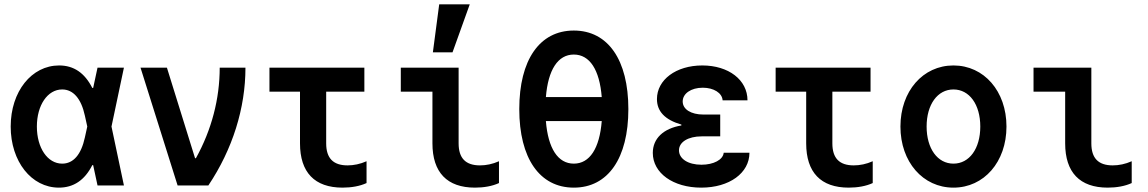

<svg xmlns="http://www.w3.org/2000/svg" viewBox="-20 -850 5260 880"><path d="M251 -550C125 -550 29 -431 29 -270C29 -110 124 10 250 10C317 10 368 -24 403 -93H407L427 0H548L491 -270L548 -540H427L407 -447H403C368 -516 318 -550 251 -550ZM369 -220C352 -141 316 -100 265 -100C198 -100 149 -172 149 -270C149 -368 198 -440 265 -440C315 -440 352 -399 369 -320L380 -270Z M794 0H935C1046 -166 1105 -354 1105 -540H987C987 -397 950 -255 878 -125H874L745 -540H624Z M1475 -193V-430H1650V-540H1215V-430H1355V-193C1355 -60 1422 10 1550 10C1591 10 1630 3 1660 -11V-111C1631 -98 1601 -92 1573 -92C1507 -92 1475 -125 1475 -193Z M2082 -540H1817V-430H1962V-193C1962 -60 2029 10 2157 10C2198 10 2237 3 2267 -11V-111C2238 -98 2208 -92 2180 -92C2114 -92 2082 -125 2082 -193ZM2133 -830H1993L1964 -610H2054Z M2610 10C2767 10 2860 -125 2860 -350C2860 -575 2767 -710 2610 -710C2453 -710 2360 -575 2360 -350C2360 -125 2453 10 2610 10ZM2610 -100C2537 -100 2492 -170 2482 -295H2738C2728 -170 2683 -100 2610 -100ZM2610 -600C2683 -600 2728 -530 2738 -405H2482C2492 -530 2537 -600 2610 -600Z M3292 -390H3406C3406 -484 3319 -550 3199 -550C3078 -550 2991 -484 2991 -396C2991 -340 3027 -301 3103 -279V-275C3020 -261 2972 -215 2972 -149C2972 -57 3065 10 3194 10C3323 10 3415 -57 3415 -150H3297C3294 -118 3251 -95 3195 -95C3134 -95 3092 -122 3092 -161C3092 -199 3134 -225 3196 -225H3281V-325H3204C3147 -325 3109 -349 3109 -385C3109 -421 3147 -448 3201 -448C3251 -448 3290 -424 3292 -390Z M3795 -193V-430H3970V-540H3535V-430H3675V-193C3675 -60 3742 10 3870 10C3911 10 3950 3 3980 -11V-111C3951 -98 3921 -92 3893 -92C3827 -92 3795 -125 3795 -193Z M4350 10C4490 10 4593 -108 4593 -270C4593 -432 4490 -550 4350 -550C4210 -550 4107 -432 4107 -270C4107 -108 4210 10 4350 10ZM4350 -100C4277 -100 4227 -169 4227 -270C4227 -371 4277 -440 4350 -440C4423 -440 4473 -371 4473 -270C4473 -169 4423 -100 4350 -100Z M4982 -540H4717V-430H4862V-193C4862 -60 4929 10 5057 10C5098 10 5137 3 5167 -11V-111C5138 -98 5108 -92 5080 -92C5014 -92 4982 -125 4982 -193Z"/></svg>

Font: CommitMono-dimboump
Style: Bold
Weight: 700
Monospace: yes
Designer: Eigil Nikolajsen
Foundry: Eigil Nikolajsen
Version: Version 1.143